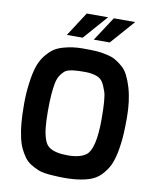

<svg xmlns="http://www.w3.org/2000/svg" viewBox="-100 -1010 870 1089"><g transform="rotate(10 335.5 -466.0)"><path d="M220 -797 310 -936H433L311 -797ZM375 -797 466 -936H589L467 -797ZM53 -261Q49 -306 49 -370Q49 -433 57 -490Q64 -546 77 -586Q90 -625 112 -653Q134 -681 156.5 -697Q179 -713 212 -722Q264 -737 321 -737Q379 -737 405 -735Q432 -733 461 -726Q491 -720 512 -708Q533 -696 554.5 -677.5Q576 -659 590 -630Q604 -602 615 -565Q637 -491 637 -392Q637 -293 629 -240Q622 -186 610 -148Q598 -109 577 -82Q557 -54 535 -38Q512 -21 480 -12Q406 10 285 2Q223 -1 195 -13Q167 -25 147 -38Q126 -52 112 -72Q98 -91 85 -118Q72 -146 65 -181Q57 -216 53 -261ZM192 -448Q189 -411 189 -355Q189 -299 193 -260Q197 -220 207 -192Q216 -164 235 -150Q269 -125 343 -125Q413 -125 448 -151Q497 -188 497 -361Q497 -478 485 -516Q472 -554 461 -570Q451 -586 432 -595Q401 -608 359 -608Q317 -608 301 -606Q284 -605 265 -600Q247 -595 237 -584Q226 -574 215 -556Q205 -538 200 -512Q195 -485 192 -448Z"/></g></svg>

Font: Mina
Style: Bold
Weight: 700
Version: Version 1.000